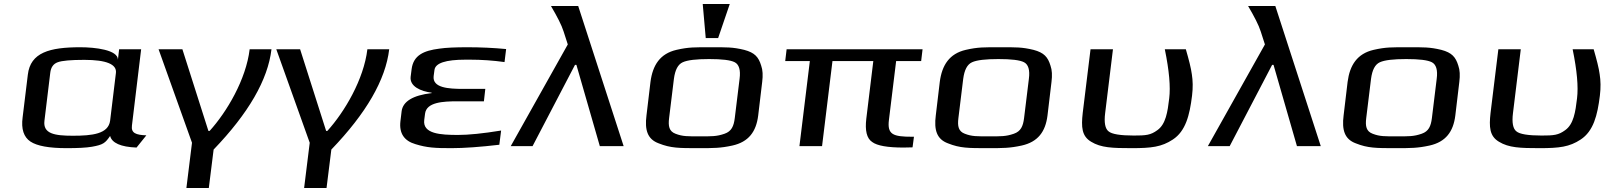

<svg xmlns="http://www.w3.org/2000/svg" viewBox="-20 -730 8070 959"><path d="M639 -103 685 -484H575L569 -432C569 -481 455 -494 381 -494C228 -494 132 -468 119 -357L93 -144C85 -85 99 -45 132 -23C165 -1 225 10 313 10C368 10 410 8 439 3C496 -7 506 -16 530 -51C539 -16 583 4 662 7L711 -54C659 -56 634 -65 639 -103ZM344 -52C252 -52 194 -62 202 -127L231 -366C234 -393 246 -411 268 -419C289 -427 334 -431 401 -431C511 -431 564 -409 559 -366L530 -127C521 -61 441 -52 344 -52Z M1027 -76H1021L891 -484H772L939 -17L911 209H1023L1047 17C1221 -164 1318 -331 1336 -484H1227C1209 -333 1113 -171 1027 -76Z M1615 -76H1609L1479 -484H1360L1527 -17L1499 209H1611L1635 17C1809 -164 1906 -331 1924 -484H1815C1797 -333 1701 -171 1615 -76Z M2099 -131 2103 -162C2110 -220 2193 -224 2266 -224H2397L2404 -286H2294C2220 -286 2139 -291 2146 -350L2150 -380C2154 -415 2206 -432 2306 -432H2326C2385 -432 2443 -428 2500 -420L2508 -485C2445 -491 2381 -494 2315 -494C2255 -494 2207 -492 2174 -487C2096 -477 2045 -454 2036 -385L2031 -346C2026 -298 2082 -274 2136 -267V-265C2042 -254 1992 -223 1986 -174L1980 -124C1973 -63 2000 -26 2055 -10C2113 8 2153 10 2235 10C2299 10 2379 4 2474 -7L2483 -78C2391 -63 2320 -56 2268 -56C2181 -56 2090 -61 2099 -131Z M2868 -700H2732C2763 -647 2785 -605 2795 -573L2816 -508L2531 0H2640L2852 -406H2859L2976 0H3095Z M3787 -321C3791 -353 3790 -380 3782 -402C3769 -445 3750 -467 3697 -481C3639 -495 3609 -494 3530 -494C3451 -494 3420 -495 3359 -481C3277 -462 3240 -405 3229 -321L3209 -153C3200 -82 3213 -35 3270 -14C3330 10 3372 10 3468 10C3544 10 3579 10 3638 -3C3719 -21 3757 -72 3767 -153ZM3650 -140C3645 -100 3634 -74 3599 -62C3559 -48 3534 -49 3475 -49C3415 -49 3390 -48 3354 -62C3322 -74 3317 -100 3322 -140L3346 -336C3352 -381 3366 -408 3390 -419C3414 -430 3458 -435 3522 -435C3586 -435 3629 -430 3650 -419C3671 -408 3680 -381 3674 -336ZM3567 -540 3625 -710H3490L3505 -540Z M4420 -131 4456 -425H4581L4588 -484H3909L3902 -425H4025L3973 0H4086L4138 -425H4342L4307 -137C4300 -78 4309 -39 4336 -21C4361 -2 4414 7 4493 7C4501 7 4529 6 4538 6L4545 -47H4536C4440 -47 4411 -58 4420 -131Z M5232 -321C5236 -353 5235 -380 5227 -402C5214 -445 5195 -467 5142 -481C5084 -495 5054 -494 4975 -494C4896 -494 4865 -495 4804 -481C4722 -462 4685 -405 4674 -321L4654 -153C4645 -82 4658 -35 4715 -14C4775 10 4817 10 4913 10C4989 10 5024 10 5083 -3C5164 -21 5202 -72 5212 -153ZM5095 -140C5090 -100 5079 -74 5044 -62C5004 -48 4979 -49 4920 -49C4860 -49 4835 -48 4799 -62C4767 -74 4762 -100 4767 -140L4791 -336C4797 -381 4811 -408 4835 -419C4859 -430 4903 -435 4967 -435C5031 -435 5074 -430 5095 -419C5116 -408 5125 -381 5119 -336Z M5633 10C5731 10 5782 4 5838 -33C5902 -75 5922 -154 5934 -252C5939 -292 5938 -328 5933 -359C5929 -390 5918 -432 5903 -484H5798C5820 -377 5827 -296 5820 -239C5812 -171 5803 -110 5761 -80C5727 -55 5704 -53 5643 -53C5576 -53 5533 -60 5517 -74C5500 -87 5494 -118 5500 -165L5539 -484H5427L5388 -166C5380 -95 5383 -50 5430 -22C5479 8 5536 10 5633 10Z M6350 -700H6214C6245 -647 6267 -605 6277 -573L6298 -508L6013 0H6122L6334 -406H6341L6458 0H6577Z M7269 -321C7273 -353 7272 -380 7264 -402C7251 -445 7232 -467 7179 -481C7121 -495 7091 -494 7012 -494C6933 -494 6902 -495 6841 -481C6759 -462 6722 -405 6711 -321L6691 -153C6682 -82 6695 -35 6752 -14C6812 10 6854 10 6950 10C7026 10 7061 10 7120 -3C7201 -21 7239 -72 7249 -153ZM7132 -140C7127 -100 7116 -74 7081 -62C7041 -48 7016 -49 6957 -49C6897 -49 6872 -48 6836 -62C6804 -74 6799 -100 6804 -140L6828 -336C6834 -381 6848 -408 6872 -419C6896 -430 6940 -435 7004 -435C7068 -435 7111 -430 7132 -419C7153 -408 7162 -381 7156 -336Z M7670 10C7768 10 7819 4 7875 -33C7939 -75 7959 -154 7971 -252C7976 -292 7975 -328 7970 -359C7966 -390 7955 -432 7940 -484H7835C7857 -377 7864 -296 7857 -239C7849 -171 7840 -110 7798 -80C7764 -55 7741 -53 7680 -53C7613 -53 7570 -60 7554 -74C7537 -87 7531 -118 7537 -165L7576 -484H7464L7425 -166C7417 -95 7420 -50 7467 -22C7516 8 7573 10 7670 10Z"/></svg>

Font: Gamestation Extended
Style: Italic
Weight: 400
Width: 7
Designer: Jonas Hecksher
Foundry: Jonas Hecksher, Playtypeª, e-types AS
Version: Version 1.003